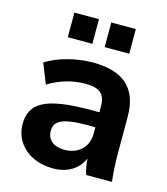

<svg xmlns="http://www.w3.org/2000/svg" viewBox="-115 -854 833 955"><g transform="rotate(15 302.0 -377.0)"><path d="M246.6 11.2C322.3 11.2 376 -24.4 400.4 -81.1C401.4 -54.2 406.2 -26.9 415 0H547.9C542 -47.9 539.6 -97.2 539.6 -144.5V-332C539.6 -483.4 458 -549.3 301.8 -549.3C220.2 -549.3 120.6 -523.9 64 -484.9L105 -382.3C164.1 -419.4 231.4 -437.5 294.9 -437.5C366.7 -437.5 397.9 -413.6 397.9 -348.1V-318.4H354C116.7 -318.4 43.9 -270.5 43.9 -163.1C43.9 -65.4 124 11.2 246.6 11.2ZM275.9 -638.2V-765.1H149.4V-638.2ZM465.8 -638.2V-765.1H339.4V-638.2ZM278.3 -92.8C221.2 -92.8 188 -121.1 188 -166.5C188 -216.3 224.6 -241.2 355 -241.2H397.9V-209C397.9 -136.2 345.7 -92.8 278.3 -92.8Z"/></g></svg>

Font: Winston
Style: Bold
Weight: 700
Designer: Vernon Adams, Kim Jin-seong, David Berlow, Cristiano Sobral
Foundry: The Winston Project Authors
Version: Version 3.004